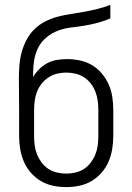

<svg xmlns="http://www.w3.org/2000/svg" viewBox="-20 -755 540 783"><path d="M250 8Q223 8 196.5 2.5Q170 -3 147 -16.5Q124 -30 106 -50.5Q88 -71 77.5 -95.5Q67 -120 62.5 -146.5Q58 -173 58 -200V-306Q58 -338 57.5 -369Q57 -400 57 -432Q57 -459 59 -486.5Q61 -514 68 -540.5Q75 -567 88 -592Q101 -617 120.5 -636Q140 -655 164.5 -667.5Q189 -680 215.5 -687Q242 -694 269.5 -698Q297 -702 324 -707Q351 -712 377.5 -718.5Q404 -725 430 -735V-680Q405 -669 378.5 -662Q352 -655 325 -650.5Q298 -646 271 -643Q244 -640 218 -630.5Q192 -621 170.5 -603.5Q149 -586 136.5 -562Q124 -538 119.5 -510.5Q115 -483 115 -456V-441Q125 -458 140 -473Q155 -488 173 -497.5Q191 -507 211.5 -510.5Q232 -514 253 -514Q279 -514 305.5 -508.5Q332 -503 355 -489.5Q378 -476 395.5 -455Q413 -434 423.5 -410Q434 -386 438 -359.5Q442 -333 442 -306V-200Q442 -173 437.5 -146.5Q433 -120 422.5 -95.5Q412 -71 394 -50.5Q376 -30 353 -16.5Q330 -3 303.5 2.5Q277 8 250 8ZM250 -47Q269 -47 288 -51.5Q307 -56 323 -66.5Q339 -77 350.5 -92.5Q362 -108 369 -125.5Q376 -143 378.5 -162Q381 -181 381 -200V-306Q381 -325 378.5 -344Q376 -363 369 -381Q362 -399 350.5 -414Q339 -429 323 -439.5Q307 -450 288 -454.5Q269 -459 250 -459Q231 -459 212.5 -454.5Q194 -450 178 -439.5Q162 -429 150 -414Q138 -399 131 -381Q124 -363 121.5 -344Q119 -325 119 -306V-200Q119 -181 121.5 -162Q124 -143 131 -125.5Q138 -108 149.5 -92.5Q161 -77 177 -66.5Q193 -56 212 -51.5Q231 -47 250 -47Z"/></svg>

Font: Iosevka Custom Light
Style: Regular
Weight: 300
Monospace: yes
Designer: Belleve Invis
Foundry: Belleve Invis
Version: Version 27.3.5